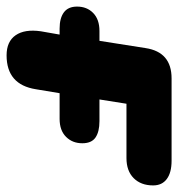

<svg xmlns="http://www.w3.org/2000/svg" viewBox="-10 -533 541 583"><g transform="rotate(90 260.5 -241.5)"><path d="M137 9Q95 9 76 -18.5Q57 -46 64 -95L74 -152H56Q24 -152 6.5 -165Q-11 -178 -11 -205Q-11 -235 8.5 -254Q28 -273 63 -273H93L115 -413Q127 -492 207 -492H457Q493 -492 512.5 -477.5Q532 -463 532 -436Q532 -399 510 -377Q488 -355 449 -355H284L271 -273H337Q369 -273 386.5 -261Q404 -249 404 -221Q404 -191 384.5 -171.5Q365 -152 330 -152H252L240 -80Q226 9 137 9Z"/></g></svg>

Font: Nunito Black
Style: Italic
Weight: 900
Italic angle: -9°
Designer: Vernon Adams
Foundry: Vernon Adams
Version: Version 3.601; ttfautohint (v1.8.2.53-6de2)